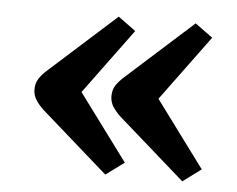

<svg xmlns="http://www.w3.org/2000/svg" viewBox="-39 -527 645 522"><g transform="rotate(5 283.0 -265.5)"><path d="M476 -50 294 -210Q281 -222 272.5 -235Q264 -248 264 -264Q264 -281 272 -293.5Q280 -306 296 -320L475 -481L523 -446L392 -268L526 -87ZM266 -50 84 -210Q71 -222 62.5 -235Q54 -248 54 -264Q54 -281 62 -293.5Q70 -306 86 -320L265 -481L313 -446L182 -268L316 -87Z"/></g></svg>

Font: Literata 7pt Medium
Style: Regular
Weight: 500
Designer: Latin by Veronika Burian and Jose Scaglione. Greek by Irene Vlachou. Cyrillic by Vera Evstafieva.
Foundry: TypeTogether
Version: Version 3.002